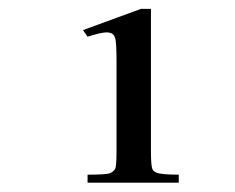

<svg xmlns="http://www.w3.org/2000/svg" viewBox="-20 -756 516 421"><path d="M162 -690 289 -736.5H311V-424Q311 -391.5 314.5 -384.5Q317 -380 323 -377.5Q333.5 -373 372 -373V-355.5H172V-373Q211 -373 221 -376Q229 -380 232.2 -385.2Q235.5 -390.5 235.5 -424V-621Q235.5 -659 233 -671Q230.5 -679.5 225.8 -682.2Q221 -685 213.5 -685Q202 -685 172 -675.5Z"/></svg>

Font: Myanmar Ethnic
Style: Regular
Weight: 400
Designer: Khon Soe Zaw Thu
Foundry: PaOh Unicode khonsoezawthu@gmail.com and @hotmail.com
Version: Version 1.01 September 27, 2016